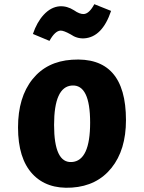

<svg xmlns="http://www.w3.org/2000/svg" viewBox="-20 -877 686 916"><path d="M317 -713Q283 -732 268 -731Q242 -729 216 -682L137 -715Q156 -771 188 -806Q223 -844 265 -847Q300 -849 333 -828Q360 -809 380 -810Q406 -812 430 -857L510 -825Q468 -700 382 -694Q347 -692 317 -713ZM581 -304Q581 -162 512 -76Q443 10 323 18Q203 26 135 -47Q66 -121 66 -269Q66 -413 135 -499Q203 -584 323 -592Q581 -610 581 -304ZM238 -281Q238 -98 323 -104Q410 -110 410 -292Q410 -475 323 -469Q238 -463 238 -281Z"/></svg>

Font: Xiangcui Wave Sans Xiangcui Wave Sans
Style: Regular
Weight: 800
Width: 3
Version: Version 0.920;March 28, 2024;FontCreator 14.0.0.2814 64-bit